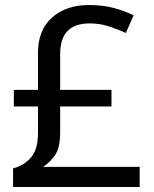

<svg xmlns="http://www.w3.org/2000/svg" viewBox="-20 -743 612 763"><path d="M334 -723Q389 -723 433 -711Q477 -699 511 -682L480 -612Q450 -626 413.5 -638Q377 -650 336 -650Q279 -650 249 -620.5Q219 -591 219 -525V-386H423V-320H219V-216Q219 -155 198 -125.5Q177 -96 151 -80H535V0H32V-74Q75 -85 103 -117Q131 -149 131 -215V-320H35V-386H131V-534Q131 -623 186.5 -673Q242 -723 334 -723Z"/></svg>

Font: Noto Sans Khojki
Style: Regular
Weight: 400
Designer: Monotype Design Team
Foundry: Monotype Imaging Inc.
Version: Version 2.003; ttfautohint (v1.8.4.7-5d5b)